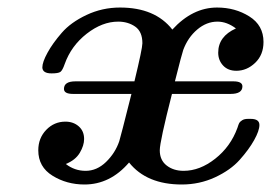

<svg xmlns="http://www.w3.org/2000/svg" viewBox="-20 -476 716 507"><path d="M81.1 -79.1Q81.1 -111.3 102.1 -133.1Q123 -154.8 152.8 -154.8Q173.8 -154.8 188 -142.3Q202.1 -129.9 202.1 -108.9Q202.1 -91.8 190.7 -72.5Q179.2 -53.2 153.8 -43Q176.8 -24.9 206.1 -24.9Q235.8 -24.9 260 -48.3Q284.2 -71.8 294.9 -103Q297.9 -111.8 327.1 -228H172.9Q148.9 -228 148.9 -241.2Q148.9 -261.2 179.2 -261.2H335Q356 -348.1 356 -361.8Q356 -392.6 336.9 -405.8Q317.9 -418.9 292 -418.9Q250 -418.9 209 -387Q168 -355 150.9 -307.1Q145 -290 139.4 -286.1Q133.8 -282.2 116.2 -282.2Q92.3 -282.2 91.8 -297.9Q91.8 -312 105.5 -336.9Q119.1 -361.8 143.1 -389.4Q167 -417 208.5 -436.5Q250 -456.1 296.9 -456.1Q389.6 -456.1 435.1 -397.9Q488.3 -456.1 553.2 -456.1Q601.1 -456.1 638.4 -432.6Q675.8 -409.2 675.8 -365.2Q675.8 -331.1 653.8 -310.1Q631.8 -289.1 604 -289.1Q582 -289.1 569.1 -303Q556.2 -316.9 556.2 -336.9Q556.2 -379.9 603 -400.9Q579.1 -418.9 554.2 -418.9Q525.4 -418.9 500.7 -397.9Q476.1 -377 463.9 -344.2Q460.9 -336.4 441.9 -261.2H596.2Q620.1 -261.2 620.1 -248Q620.1 -228 588.9 -228H434.1Q401.9 -102.1 401.9 -79.1Q401.9 -53.2 419.9 -39.1Q438 -24.9 464.8 -24.9Q507.8 -24.9 548.3 -56.9Q588.9 -88.9 606.9 -138.2Q609.9 -147.9 611.8 -151.4Q613.8 -154.8 619.4 -158.4Q625 -162.1 634.8 -162.1H642.1Q665 -162.1 665 -146Q665 -130.9 651.1 -106Q637.2 -81.1 613 -54Q588.9 -26.9 547.9 -7.8Q506.8 11.2 460 11.2Q367.2 11.2 320.8 -46.9Q271 11.2 203.1 11.2Q156.2 11.2 118.7 -12Q81.1 -35.2 81.1 -79.1Z"/></svg>

Font: CMU Serif
Style: BoldItalic
Weight: 700
Italic angle: -14.04°
Version: Version 0.7.0